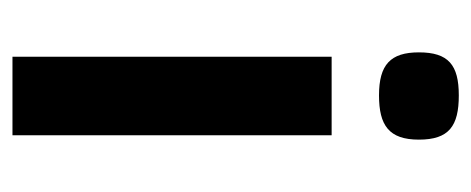

<svg xmlns="http://www.w3.org/2000/svg" viewBox="-244 -512 756 308"><g transform="rotate(90 134.0 -358.0)"><path d="M133 -716C84.2 -716 64 -699.4 64 -652C64 -606.2 83.9 -588 133 -588C181 -588 204 -603.8 204 -652C204 -700.3 182.2 -716 133 -716ZM71 0H197V-512H71Z"/></g></svg>

Font: Fog Sans
Style: Bold
Weight: 700
Foundry: Intel Corporation
Version: Version 1.00